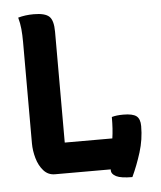

<svg xmlns="http://www.w3.org/2000/svg" viewBox="-53 -755 707 844"><g transform="rotate(-5 300.0 -333.5)"><path d="M159 0Q129 0 109 -22.5Q89 -45 79.5 -78.5Q70 -112 70 -144V-591Q70 -623 67.5 -649Q65 -675 58 -700Q90 -709 127 -709Q177 -709 195.5 -691.5Q214 -674 214 -624V-135H424Q427 -155 428.5 -178Q430 -201 430 -229Q450 -235 481 -235Q522 -235 538.5 -222.5Q555 -210 555 -178Q555 -119 537.5 -63Q520 -7 497 42Q447 42 426 31.5Q405 21 405 4Q405 2 405 0Z"/></g></svg>

Font: Recursive Mn Csl St
Style: Bold
Weight: 700
Monospace: yes
Version: Version 1.079;hotconv 1.0.112;makeotfexe 2.5.65598; ttfautoh